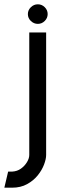

<svg xmlns="http://www.w3.org/2000/svg" viewBox="-62 -675 283 883"><path d="M-42 188.2 -24.6 114.2H-6.4Q16.8 113 34.2 100.6Q51.6 88.2 62.1 70.7Q72.6 53.2 72.6 37.8V-525.6H150.2V37.8Q150.2 56.2 140.6 81.7Q131 107.2 111.7 131.3Q92.4 155.4 62.7 171.8Q33 188.2 -6.6 188.2ZM112 -565.2Q93.6 -565.2 79.9 -578.5Q66.2 -591.8 66.2 -610.1Q66.2 -628.4 79.9 -641.8Q93.6 -655.2 112 -655.2Q130.4 -655.2 143.8 -641.9Q157.2 -628.6 157.2 -610.3Q157.2 -592 143.8 -578.6Q130.4 -565.2 112 -565.2Z"/></svg>

Font: Stick No Bills ExtraLight
Style: Regular
Weight: 200
Designer: Kosala Senevirathne, Siva Puranthara, Lasantha Premarathna, Tharique Azeez
Foundry: mooniak
Version: Version 2.000